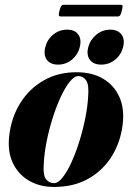

<svg xmlns="http://www.w3.org/2000/svg" viewBox="-20 -750 536 780"><path d="M294.5 -456.5Q355.5 -456 399.5 -429.8Q443.5 -403.5 464.8 -356.5Q486 -309.5 478.5 -246Q470.5 -175.5 435.5 -117.5Q400.5 -59.5 340.8 -25Q281 9.5 199.5 9.5Q142 9.5 98.2 -15.8Q54.5 -41 32.2 -87.8Q10 -134.5 17.5 -198.5Q26 -273.5 62.8 -332Q99.5 -390.5 158.8 -424Q218 -457.5 294.5 -456.5ZM199.5 -6Q216.5 -6 235 -29.8Q253.5 -53.5 271 -92.2Q288.5 -131 303 -177.8Q317.5 -224.5 326.8 -271.5Q336 -318.5 338 -357Q342 -404 330.8 -422Q319.5 -440 299.5 -441Q282 -441.5 263.2 -418Q244.5 -394.5 226.5 -355.8Q208.5 -317 193.8 -270Q179 -223 169.5 -175.5Q160 -128 158 -88Q154 -40 166.2 -23Q178.5 -6 199.5 -6ZM216 -487.5Q184.5 -487.5 170.2 -507.2Q156 -527 164 -558.5Q172 -590 196.5 -609.8Q221 -629.5 252.5 -629.5Q284 -629.5 298 -609.8Q312 -590 304 -558.5Q296 -527 271.5 -507.2Q247 -487.5 216 -487.5ZM391 -487.5Q359.5 -487.5 345 -507.2Q330.5 -527 338.5 -558.5Q347 -589.5 371.8 -609.5Q396.5 -629.5 427.5 -629.5Q459 -629.5 473.5 -609.8Q488 -590 480 -558.5Q472 -527 447.2 -507.2Q422.5 -487.5 391 -487.5ZM221.5 -706.5Q225.5 -721 229 -725.8Q232.5 -730.5 240.5 -730.5H469Q477 -730.5 478 -726.5Q479 -722.5 475 -707Q471.5 -692.5 468 -687.8Q464.5 -683 456.5 -683H228Q220 -683 219 -687.8Q218 -692.5 221.5 -706.5Z"/></svg>

Font: Fraunces 144pt S000
Style: Bold Italic
Weight: 700
Italic angle: -16°
Version: Version 1.000; ttfautohint (v1.8.3)